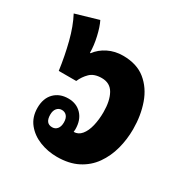

<svg xmlns="http://www.w3.org/2000/svg" viewBox="-151 -743 838 876"><g transform="rotate(30 267.5 -305.0)"><path d="M268 15Q220 15 177 -2Q134 -19 107 -52.5Q80 -86 80 -135Q80 -185 108 -213.5Q136 -242 182 -242Q225 -242 252 -213.5Q279 -185 279 -136Q279 -129 278 -122Q302 -122 318.5 -142Q335 -162 343 -195.5Q351 -229 351 -268Q351 -327 331 -363Q311 -399 267 -399Q227 -399 205.5 -378Q184 -357 172 -329H80Q70 -402 52.5 -470.5Q35 -539 8 -590L128 -625Q142 -597 152 -553Q162 -509 162 -472L165 -471Q187 -501 222.5 -518.5Q258 -536 300 -536Q373 -536 418.5 -499Q464 -462 485.5 -401Q507 -340 507 -268Q507 -214 493.5 -163.5Q480 -113 451.5 -72.5Q423 -32 377.5 -8.5Q332 15 268 15ZM182 -91Q198 -91 208 -103Q218 -115 218 -137Q218 -159 208 -170.5Q198 -182 182 -182Q166 -182 156 -170Q146 -158 146 -137Q146 -91 182 -91Z"/></g></svg>

Font: Noto Sans Thai Looped ExtraCondensed Black
Style: Regular
Weight: 900
Width: 2
Designer: Sasikarn Vongin, Ben Mitchell
Foundry: The Fontpad Ltd
Version: Version 1.001; ttfautohint (v1.8.4.7-5d5b)